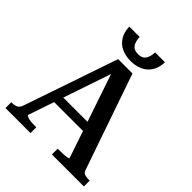

<svg xmlns="http://www.w3.org/2000/svg" viewBox="-244 -1047 1193 1193"><g transform="rotate(45 352.5 -451.0)"><path d="M178 -300H470V-240H172ZM306 -662 328 -630 138 -70Q138 -64 149 -59.5Q160 -55 177 -53Q194 -51 213 -51H228V0H8V-51H13Q39 -51 54 -59.5Q69 -68 78 -96L288 -710H414L632 -80Q638 -61 653.5 -56Q669 -51 692 -51H697V0H416V-51H433Q450 -51 468 -52Q486 -53 498 -55.5Q510 -58 510 -61ZM351 -756Q308 -756 273 -771.5Q238 -787 217 -819.5Q196 -852 194 -902H285Q287 -872 295 -853.5Q303 -835 317.5 -827Q332 -819 354 -819Q375 -819 389 -827Q403 -835 411.5 -853.5Q420 -872 421 -902H508Q506 -852 485 -819.5Q464 -787 429 -771.5Q394 -756 351 -756Z"/></g></svg>

Font: Roboto Serif 36pt Medium
Style: Regular
Weight: 500
Designer: Greg Gazdowicz
Foundry: Commercial Type
Version: Version 1.008